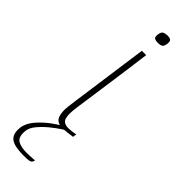

<svg xmlns="http://www.w3.org/2000/svg" viewBox="-262 -513 696 696"><g transform="rotate(45 85.5 -165.5)"><path d="M110 -399Q100 -321 89 -244Q78 -167 67 -89Q61 -49 66.5 -30.5Q72 -12 98 -12Q103 -12 116.5 -13.5Q130 -15 134 -17L132 -2Q127 -1 109 1Q91 3 84 3Q68 3 59 -2Q50 -7 46 -16.5Q42 -26 41 -39Q40 -52 42 -67Q44 -82 46 -99Q51 -136 56.5 -173.5Q62 -211 67 -249Q72 -287 77.5 -324.5Q83 -362 88 -399Q93 -399 99 -399Q105 -399 110 -399ZM109 -460Q98 -460 91.5 -463.5Q85 -467 87 -481Q89 -497 97 -500.5Q105 -504 115 -504Q126 -504 131.5 -500Q137 -496 135 -481Q133 -467 126 -463.5Q119 -460 109 -460ZM55 173Q26 173 6.5 168Q-13 163 -21.5 149Q-30 135 -27 109Q-23 83 -1.5 59Q20 35 44.5 17.5Q69 0 82 -7H109Q101 -4 83.5 7.5Q66 19 46.5 35Q27 51 12 69Q-3 87 -5 103Q-9 137 7 147.5Q23 158 54 158Q63 158 71.5 157.5Q80 157 86.5 156.5Q93 156 95 156Q94 162 91 166Q88 170 80 171.5Q72 173 55 173Z"/></g></svg>

Font: Genos Thin
Style: Italic
Weight: 100
Italic angle: -8°
Designer: Robert E. Leuschke
Foundry: Robert E. Leuschke
Version: Version 1.010